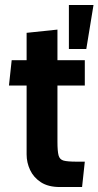

<svg xmlns="http://www.w3.org/2000/svg" viewBox="-20 -742 396 772"><path d="M221 10Q174 10 144.5 -9.2Q115 -28.5 101 -58.5Q87 -88.5 87 -121V-398H16L27 -500H87V-610L211 -623V-500H321V-398H211V-172Q211 -134 215.5 -117.2Q220 -100.5 236 -96.2Q252 -92 287 -92H321L310 10ZM257 -545V-722H356L327 -545Z"/></svg>

Font: Cabin Resolve
Style: Bold-Resolve
Weight: 700
Designer: Pablo Impallari
Foundry: Pablo Impallari. http://www.impallari.com Igino Marini. http://www.ikern.com
Version: Version 3.001